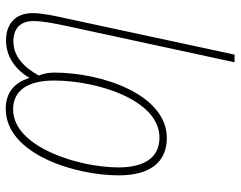

<svg xmlns="http://www.w3.org/2000/svg" viewBox="-102 -474 817 652"><g transform="rotate(-90 306.0 -148.5)"><path d="M544 -334 420 240H446L568 -327C577 -367 587 -414 587 -445C587 -504 551 -536 494 -536C440 -536 395 -505 367 -456C350 -511 314 -537 262 -537C108 -537 36 -301 36 -154C36 -45 82 10 163 10C310 10 385 -209 385 -373C385 -393 381 -410 375 -425C404 -477 441 -511 491 -511C535 -511 560 -487 560 -443C560 -410 552 -373 544 -334ZM164 -15C98 -15 63 -64 63 -154C63 -289 132 -512 260 -512C325 -512 358 -461 358 -373C358 -228 293 -15 164 -15Z"/></g></svg>

Font: Noto Sans Condensed Thin
Style: Italic
Weight: 100
Width: 3
Italic angle: -12°
Designer: Monotype Design Team
Foundry: Monotype Imaging Inc.
Version: Version 2.013